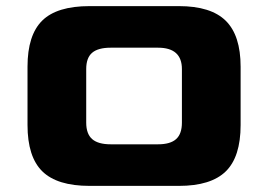

<svg xmlns="http://www.w3.org/2000/svg" viewBox="-20 -608 877 628"><path d="M70 -199V-390Q70 -493 118 -540.5Q166 -588 273 -588H565Q670 -588 718.5 -540Q767 -492 767 -390V-199Q767 -95 718.5 -47.5Q670 0 565 0H273Q167 0 118.5 -47.5Q70 -95 70 -199ZM497 -136Q537 -136 556 -153Q575 -170 575 -207V-382Q575 -452 497 -452H342Q301 -452 281.5 -435.5Q262 -419 262 -382V-207Q262 -170 281.5 -153Q301 -136 342 -136Z"/></svg>

Font: Gold Bold
Style: Regular
Weight: 400
Designer: jaiki
Version: Version 1.000